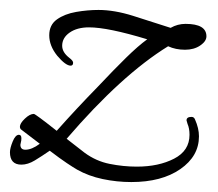

<svg xmlns="http://www.w3.org/2000/svg" viewBox="-33 -344 439 386"><path d="M231 22Q202 22 173.5 16Q145 10 122 -3Q115 -7 101.5 -16Q88 -25 67 -41Q51 -30 37 -21.5Q23 -13 10 -13Q-13 -13 -13 -38Q-13 -46 -7.5 -59.5Q-2 -73 5 -73Q10 -73 10 -66Q10 -61 9 -58Q9 -57 8.5 -55.5Q8 -54 8 -53Q8 -43 18 -43Q31 -43 47 -55L9 -84Q7 -86 7 -89Q7 -96 17 -105.5Q27 -115 35 -115Q38 -115 81 -81Q121 -126 164 -170Q196 -204 220.5 -228Q245 -252 263 -265Q184 -289 146 -289Q122 -289 107 -278.5Q92 -268 92 -252Q92 -239 106 -228Q114 -222 114 -218Q114 -212 109 -212Q99 -212 82 -232Q66 -252 66 -273Q66 -294 81.5 -305Q97 -316 120 -320Q143 -324 165 -324Q197 -324 235 -312Q273 -300 310 -288Q324 -296 340 -296Q382 -296 382 -271Q382 -261 369.5 -252.5Q357 -244 339 -244Q320 -244 305 -251Q211 -193 101 -65L137 -37Q160 -20 187.5 -14.5Q215 -9 242 -9Q286 -9 317 -25Q348 -41 348 -73Q348 -86 344 -95Q342 -101 342 -102Q342 -109 352 -109Q357 -109 359 -104Q367 -86 367 -70Q367 -30 329.5 -4Q292 22 231 22Z"/></svg>

Font: Alex Brush
Style: Regular
Weight: 400
Designer: Robert E. Leuschke
Foundry: Robert E. Leuschke
Version: Version 1.111; ttfautohint (v1.8.4.7-5d5b)